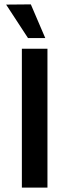

<svg xmlns="http://www.w3.org/2000/svg" viewBox="-20 -858 316 878"><path d="M8 -837 121 -838 187 -684H108ZM197 0H80V-635H197Z"/></svg>

Font: Gemunu Libre
Style: Bold
Weight: 700
Designer: Puspanada Ekanayake, Sola Matas, Pathum Egodawatta, Kosala Senevirathne
Foundry: mooniak
Version: Version 1.100